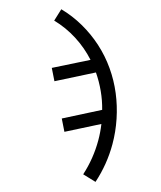

<svg xmlns="http://www.w3.org/2000/svg" viewBox="-114 -625 778 929"><g transform="rotate(15 275.0 -160.0)"><path d="M453 222 386 202Q400 159 407 114.5Q414 70 414 25Q414 5 412.5 -15.5Q411 -36 408 -56L245 27L216 -32L394 -123Q383 -167 363.5 -209.5Q344 -252 318 -290L135 -197L106 -256L277 -342Q233 -391 177 -426.5Q121 -462 58 -480L77 -542Q137 -525 192 -494Q247 -463 293.5 -421Q340 -379 376 -327.5Q412 -276 436 -218.5Q460 -161 472.5 -99Q485 -37 485 25Q485 75 477 124.5Q469 174 453 222Z"/></g></svg>

Font: Lode Term
Style: Regular
Weight: 400
Monospace: yes
Designer: Belleve Invis
Foundry: Belleve Invis
Version: Version 29.2.0